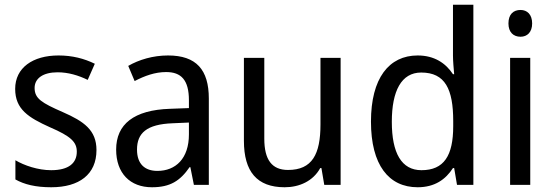

<svg xmlns="http://www.w3.org/2000/svg" viewBox="-20 -780 2335 810"><path d="M387 -147C387 -231 334 -268 245 -307C156 -346 126 -364 126 -409C126 -449 161 -475 223 -475C268 -475 311 -462 350 -443L380 -511C335 -533 285 -546 227 -546C118 -546 44 -494 44 -405C44 -319 100 -284 191 -243C279 -205 304 -181 304 -140C304 -92 270 -62 196 -62C140 -62 82 -82 45 -104V-23C82 -2 130 10 196 10C314 10 387 -44 387 -147Z M689 -546C625 -546 566 -528 521 -502L548 -438C590 -460 634 -476 681 -476C744 -476 777 -443 777 -357V-324L697 -321C545 -316 470 -256 470 -149C470 -49 529 10 621 10C698 10 740 -17 780 -75H783L798 0H861V-364C861 -486 808 -546 689 -546ZM709 -260 777 -263V-213C777 -111 721 -59 644 -59C592 -59 558 -87 558 -149C558 -218 598 -256 709 -260Z M1417 -536H1332V-255C1332 -129 1297 -63 1195 -63C1127 -63 1095 -106 1095 -195V-536H1009V-186C1009 -56 1064 10 1181 10C1243 10 1301 -16 1331 -71H1336L1348 0H1417Z M1742 10C1814 10 1860 -23 1891 -71H1896L1908 0H1977V-760H1891V-545C1891 -524 1894 -489 1896 -467H1891C1860 -514 1812 -546 1742 -546C1621 -546 1545 -450 1545 -267C1545 -84 1620 10 1742 10ZM1758 -62C1674 -62 1633 -134 1633 -266C1633 -396 1673 -474 1757 -474C1858 -474 1892 -404 1892 -269V-248C1892 -123 1853 -62 1758 -62Z M2176 -738C2146 -738 2125 -720 2125 -681C2125 -644 2146 -625 2176 -625C2204 -625 2225 -644 2225 -681C2225 -719 2204 -738 2176 -738ZM2217 -536H2132V0H2217Z"/></svg>

Font: Noto Sans Malayalam SemiCondensed
Style: Regular
Weight: 400
Width: 4
Designer: Jelle Bosma - Monotype Design Team
Foundry: Monotype Imaging Inc.
Version: Version 2.104